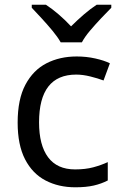

<svg xmlns="http://www.w3.org/2000/svg" viewBox="-20 -786 520 816"><path d="M300 10Q229 10 173.5 -19Q118 -48 86.5 -109Q55 -170 55 -265Q55 -364 88 -426Q121 -488 177.5 -517Q234 -546 306 -546Q347 -546 385 -537.5Q423 -529 447 -517L420 -444Q396 -453 364 -461Q332 -469 304 -469Q146 -469 146 -266Q146 -169 184.5 -117.5Q223 -66 299 -66Q343 -66 376.5 -75Q410 -84 438 -97V-19Q411 -5 378.5 2.5Q346 10 300 10ZM238 -606Q225 -629 203 -655.5Q181 -682 157 -708Q133 -734 115 -753V-766H175Q201 -749 229 -725Q257 -701 282 -674Q309 -701 337 -725Q365 -749 391 -766H453V-753Q434 -734 409.5 -708Q385 -682 362.5 -655.5Q340 -629 328 -606Z"/></svg>

Font: Noto Sans Ol Chiki
Style: Regular
Weight: 400
Designer: Monotype Design Team, Lewis McGuffie
Foundry: Monotype Imaging Inc.
Version: Version 2.003